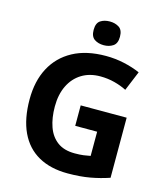

<svg xmlns="http://www.w3.org/2000/svg" viewBox="-134 -1030 991 1142"><g transform="rotate(15 362.0 -459.0)"><path d="M361 -401H644V-31Q588 -12 527.5 -1Q467 10 390 10Q284 10 209.5 -32Q135 -74 96.5 -156Q58 -238 58 -358Q58 -470 101.5 -552Q145 -634 228 -679Q311 -724 431 -724Q488 -724 543 -712Q598 -700 643 -680L593 -559Q560 -576 518 -587Q476 -598 430 -598Q364 -598 315.5 -568Q267 -538 240.5 -483.5Q214 -429 214 -355Q214 -285 233 -231Q252 -177 293 -146.5Q334 -116 400 -116Q432 -116 454.5 -119Q477 -122 496 -126V-275H361ZM400 -928Q433 -928 457 -912.5Q481 -897 481 -855Q481 -814 457 -798Q433 -782 400 -782Q366 -782 342.5 -798Q319 -814 319 -855Q319 -897 342.5 -912.5Q366 -928 400 -928Z"/></g></svg>

Font: Noto Sans Thai
Style: Bold
Weight: 700
Designer: Monotype Design Team
Foundry: Monotype Imaging Inc.
Version: Version 2.001